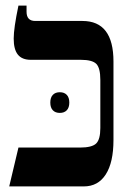

<svg xmlns="http://www.w3.org/2000/svg" viewBox="-20 -667 455 687"><path d="M46 -139H266Q309 -139 324 -153.5Q339 -168 339 -209V-381Q339 -424 324.5 -438.5Q310 -453 269 -453H90Q59 -453 44 -471.5Q29 -490 29 -529Q29 -566 46 -647H75V-625Q75 -592 106 -592H275Q386 -592 386 -447V-166Q386 -86 358.5 -43Q331 0 280 0H13ZM194 -337Q210 -337 219 -327.5Q228 -318 228 -300Q228 -282 219 -272.5Q210 -263 194 -263Q178 -263 169 -272.5Q160 -282 160 -300Q160 -318 169 -327.5Q178 -337 194 -337Z"/></svg>

Font: Noto Serif Hebrew Cond
Style: Bold
Weight: 700
Width: 3
Designer: Monotype Design Team
Foundry: Monotype Imaging Inc.
Version: Version 1.000